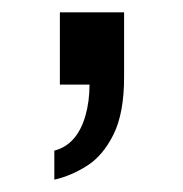

<svg xmlns="http://www.w3.org/2000/svg" viewBox="-20 -137 297 311"><path d="M68 154V107Q87 102 99.5 87.5Q112 73 118.5 50Q125 27 125 0H77V-117H181V-12Q181 46 164 80.5Q147 115 121 131.5Q95 148 68 154Z"/></svg>

Font: Archivo SemiCondensed Medium
Style: Regular
Weight: 500
Width: 4
Designer: Hector Gatti
Foundry: Omnibus-Type
Version: Version 2.001